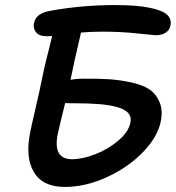

<svg xmlns="http://www.w3.org/2000/svg" viewBox="-20 -739 688 751"><path d="M232.9 -7.8Q147.5 -7.8 112.8 -65.4Q78.1 -123 98.1 -221.2Q101.6 -240.7 119.1 -315.9Q136.7 -391.1 144 -429.2Q153.8 -479.5 184.1 -598.1Q175.3 -597.2 162.1 -597.2Q134.3 -597.2 121.6 -612.1Q108.9 -627 112.8 -647Q119.1 -687 176.8 -696.8Q300.3 -719.2 430.2 -719.2Q514.2 -719.2 565.2 -708.7Q616.2 -698.2 633.8 -681.2Q651.4 -664.1 647 -640.1Q643.6 -621.1 627.9 -611.1Q612.3 -601.1 588.9 -601.1Q583.5 -601.1 517.8 -608.2Q452.1 -615.2 381.8 -615.2Q340.3 -615.2 296.9 -611.8Q266.1 -481 255.9 -426.8Q278.3 -431.2 309.1 -431.2Q364.3 -431.6 404.5 -429.2Q444.8 -426.8 490.5 -417.2Q536.1 -407.7 562.7 -390.4Q589.4 -373 603.5 -340.8Q617.7 -308.6 608.9 -264.2Q597.2 -204.6 540.5 -145.3Q483.9 -85.9 399.9 -46.9Q315.9 -7.8 232.9 -7.8ZM206.1 -215.8Q185.5 -116.2 262.2 -116.2Q301.8 -116.2 351.6 -135.3Q401.4 -154.3 442.1 -188.5Q482.9 -222.7 490.2 -259.8Q494.6 -281.2 482.2 -296.1Q469.7 -311 440.2 -319.6Q410.6 -328.1 370.6 -331.5Q330.6 -335 273.9 -335Q246.1 -335 234.9 -335.9Q214.4 -254.4 206.1 -215.8Z"/></svg>

Font: Shantell Sans Irregular
Style: Italic
Weight: 500
Italic angle: -11.31°
Designer: Stephen Nixon, Anya Danilova, Shantell Martin
Foundry: Arrow Type
Version: Version 1.006;[9816181b4]